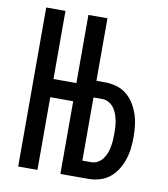

<svg xmlns="http://www.w3.org/2000/svg" viewBox="-82 -805 765 874"><g transform="rotate(10 300.0 -367.5)"><path d="M61 0V-735H150V-420H256V-735H344V-446H385Q411 -446 437 -438.5Q463 -431 483.5 -414.5Q504 -398 518 -375.5Q532 -353 540.5 -327.5Q549 -302 552 -276Q555 -250 555 -223Q555 -197 552 -170.5Q549 -144 540.5 -118.5Q532 -93 518 -70.5Q504 -48 483.5 -31.5Q463 -15 437 -7.5Q411 0 385 0H256V-336H150V0ZM344 -77H385Q400 -77 414 -84.5Q428 -92 437.5 -104.5Q447 -117 452.5 -131.5Q458 -146 461 -161.5Q464 -177 465 -192.5Q466 -208 466 -223Q466 -239 465 -254.5Q464 -270 461 -285Q458 -300 452.5 -314.5Q447 -329 437.5 -341.5Q428 -354 414 -361.5Q400 -369 385 -369H344Z"/></g></svg>

Font: Iosevka Medium Extended
Style: Regular
Weight: 500
Width: 7
Monospace: yes
Designer: Belleve Invis
Foundry: Belleve Invis
Version: Version 32.5.0; ttfautohint (v1.8.4)